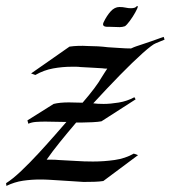

<svg xmlns="http://www.w3.org/2000/svg" viewBox="-27 -610 560 630"><path d="M-6 0 -7 -9Q14 -22 42.5 -49Q71 -76 100 -107.5Q129 -139 153.5 -167Q178 -195 191 -210H179Q164 -210 150 -210.5Q136 -211 122 -211Q106 -211 91.5 -210Q77 -209 66 -204L63 -215L149 -269Q169 -274 199 -274Q210 -274 221 -273.5Q232 -273 244 -273Q289 -325 307 -357Q312 -365 316.5 -372Q321 -379 325 -385Q321 -385 317 -385Q313 -385 308 -386Q292 -387 274 -388Q256 -389 237 -390Q230 -391 223 -391Q216 -391 208 -391Q178 -391 147.5 -385.5Q117 -380 89 -364L75 -369L201 -457Q215 -459 230 -459.5Q245 -460 261 -459Q277 -459 294 -458Q311 -457 327 -455Q347 -454 366 -452.5Q385 -451 403 -451Q408 -453 412 -455Q416 -457 420 -458Q425 -460 439.5 -464.5Q454 -469 470.5 -475Q487 -481 498.5 -485Q510 -489 510 -489L513 -480L484 -468Q473 -464 441 -435.5Q409 -407 366.5 -363.5Q324 -320 279 -271Q285 -270 294 -269.5Q303 -269 313 -269Q335 -269 362.5 -273.5Q390 -278 414 -291L418 -284L306 -212Q296 -210 276.5 -209Q257 -208 243 -208H223Q194 -174 169 -143Q144 -112 126 -86Q135 -86 145 -86Q155 -86 165 -85Q191 -84 220 -82Q249 -80 278 -80Q314 -80 349 -85Q384 -90 412 -106L426 -101L312 -16Q299 -14 282 -13.5Q265 -13 247 -13Q228 -14 208.5 -15.5Q189 -17 169 -18Q153 -19 137 -20Q121 -21 104 -21Q76 -21 48.5 -17Q21 -13 -6 0ZM366 -521Q359 -521 350.5 -521.5Q342 -522 334 -522H326Q306 -522 313 -537Q323 -558 336 -572.5Q349 -587 365 -587Q376 -587 385 -585Q394 -583 402 -583Q417 -583 421 -589Q425 -592 425 -588Q425 -584 417 -569.5Q409 -555 399 -541.5Q389 -528 383 -524Q374 -521 366 -521Z"/></svg>

Font: Kings
Style: Regular
Weight: 400
Designer: Robert E. Leuschke
Foundry: Robert E. Leuschke
Version: Version 1.010; ttfautohint (v1.8.3)